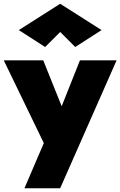

<svg xmlns="http://www.w3.org/2000/svg" viewBox="-35 -781 640 1021"><path d="M285 -611 205 -531 65 -621 285 -761 505 -621 365 -531ZM585 -460 285 220H95L198 -20L-15 -460H195L293 -216L390 -460Z"/></svg>

Font: Jost* Black
Style: Regular
Weight: 900
Version: Version 3.7